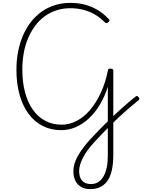

<svg xmlns="http://www.w3.org/2000/svg" viewBox="-20 -914 1008 1332"><path d="M607 398Q570 398 544 383.5Q518 369 503.5 341Q489 313 489 274Q489 249 496.5 223Q504 197 519.5 169Q535 141 559 109Q583 77 617 41Q673 -19 725 -69.5Q777 -120 825 -163Q873 -206 918 -242Q927 -249 931.5 -248Q936 -247 942 -239Q948 -232 946.5 -226.5Q945 -221 938 -216Q892 -179 843 -135.5Q794 -92 742.5 -40.5Q691 11 636 70Q609 100 588.5 127.5Q568 155 555.5 180Q543 205 536 228Q529 251 529 272Q529 317 550 340Q571 363 611 363Q666 363 697 311.5Q728 260 728 166V-312Q706 -243 673 -188Q640 -133 597 -93Q554 -53 505.5 -32Q457 -11 405 -11Q334 -11 276.5 -40Q219 -69 178 -124.5Q137 -180 115.5 -257.5Q94 -335 94 -430Q94 -500 106.5 -561Q119 -622 142 -673.5Q165 -725 197.5 -765.5Q230 -806 272 -835Q314 -864 363 -879Q412 -894 467 -894Q523 -894 570 -881.5Q617 -869 657.5 -844.5Q698 -820 730 -786Q739 -779 739.5 -772.5Q740 -766 731 -760Q724 -753 718.5 -753.5Q713 -754 703 -763Q673 -793 637 -814Q601 -835 558.5 -846Q516 -857 467 -857Q418 -857 374 -843Q330 -829 293 -803Q256 -777 227 -739Q198 -701 177 -653.5Q156 -606 145.5 -550Q135 -494 135 -431Q135 -343 154 -272.5Q173 -202 209 -151.5Q245 -101 295.5 -75Q346 -49 408 -49Q462 -49 512.5 -75.5Q563 -102 605 -151.5Q647 -201 679 -269.5Q711 -338 728 -422Q728 -431 732.5 -434.5Q737 -438 747 -438Q766 -438 766 -423V163Q766 241 748.5 293.5Q731 346 695 372Q659 398 607 398Z"/></svg>

Font: Playwrite HR Lijeva Thin
Style: Regular
Weight: 250
Designer: Veronika Burian, José Scaglione
Foundry: TypeTogether
Version: Version 1.002